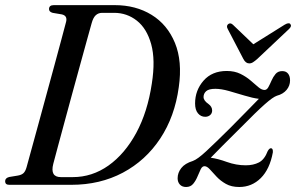

<svg xmlns="http://www.w3.org/2000/svg" viewBox="-23 -720 1154 748"><path d="M-3 -14Q-3 -26.5 13 -30.5L46.5 -36Q61 -38.5 68.5 -45.5Q76 -52.5 80.5 -68.5Q87.5 -94.5 99.8 -138.8Q112 -183 127 -238Q142 -293 158 -351.8Q174 -410.5 189 -465.5Q204 -520.5 215.8 -564.8Q227.5 -609 234.5 -635Q240.5 -659 217.5 -664L182 -670Q168 -674 168 -684.5Q168 -700 186.5 -700H424Q506 -700 567.5 -662.2Q629 -624.5 658.5 -553Q688 -481.5 673.5 -380.5Q658 -266 601.2 -180.2Q544.5 -94.5 455.5 -47.2Q366.5 0 255 0H13Q-3 0 -3 -14ZM260.5 -30Q336 -30 399.8 -75.2Q463.5 -120.5 507.8 -202.2Q552 -284 568.5 -394.5Q583 -486.5 566 -547.8Q549 -609 510.2 -639.5Q471.5 -670 421.5 -670H375Q360.5 -670 350.2 -660.8Q340 -651.5 334 -629.5Q327 -605.5 315.5 -563Q304 -520.5 289.2 -467.5Q274.5 -414.5 259 -357.5Q243.5 -300.5 229 -247Q214.5 -193.5 202.8 -150.2Q191 -107 184.5 -81.5Q171.5 -30 214 -30ZM774.5 -72.5Q765 -73 759 -60.8Q753 -48.5 746.5 -32.5Q740 -16.5 729.8 -4Q719.5 8.5 702 8.5Q686.5 8.5 677.8 -1Q669 -10.5 669 -25.5Q669 -47 683.2 -65.2Q697.5 -83.5 728.5 -93Q746.5 -99.5 780.5 -131Q814.5 -162.5 873.5 -221Q911.5 -260 940.5 -289Q969.5 -318 985.5 -335Q961 -338 930 -347.5Q899 -357 868.8 -365.5Q838.5 -374 816 -374Q790.5 -374 780.2 -364.8Q770 -355.5 770 -342Q770 -328 789 -315Q803.5 -304.5 803.5 -289.5Q803.5 -278.5 795.8 -271.8Q788 -265 776.5 -265Q759.5 -265 748.2 -278.5Q737 -292 737 -317Q737 -368 770 -405.8Q803 -443.5 860.5 -443.5Q891 -443.5 913.8 -432.2Q936.5 -421 953.5 -406.2Q970.5 -391.5 983.5 -380.5Q996.5 -369.5 1007.5 -369.5Q1016.5 -369.5 1022.5 -380.5Q1028.5 -391.5 1034.8 -406Q1041 -420.5 1050.5 -431.8Q1060 -443 1076.5 -443Q1091.5 -443 1099.2 -433.2Q1107 -423.5 1107 -407Q1107 -386 1093.5 -369.8Q1080 -353.5 1055.5 -347Q1040.5 -342 1009 -314.2Q977.5 -286.5 912 -220Q872.5 -180.5 844.2 -152.5Q816 -124.5 798 -105.5Q825 -102 861 -89Q897 -76 934.5 -76Q964 -76 985.8 -87.2Q1007.5 -98.5 1020 -131.5Q1026.5 -143 1033 -142.5Q1041 -142 1040 -126.5Q1028 -61 993 -26.2Q958 8.5 909 8.5Q878.5 8.5 857.2 -3.5Q836 -15.5 821 -31.5Q806 -47.5 795 -59.8Q784 -72 774.5 -72.5ZM979.5 -490.5Q970.5 -482.5 963.2 -477.8Q956 -473 948 -473Q934 -473 925 -490.5L864 -607.5Q857.5 -619.5 866.5 -626.5Q875 -632.5 884.5 -623.5L964 -547.5L1085.5 -623.5Q1102 -633.5 1108 -626.5Q1115 -618 1102.5 -606.5Z"/></svg>

Font: Fraunces 144pt Soft
Style: Italic
Weight: 400
Italic angle: -16°
Version: Version 1.000;[b76b70a41]